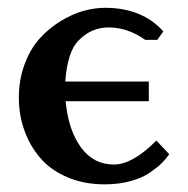

<svg xmlns="http://www.w3.org/2000/svg" viewBox="-20 -465 486 497"><path d="M387.2 -361.8H356Q310.5 -394 261.2 -394Q216.3 -394 184.1 -360.8Q154.8 -333 148.9 -253.9H365.2V-203.1H149.9Q156.7 -128.9 189.2 -84Q221.7 -39.1 274.9 -39.1Q322.8 -39.1 384.8 -101.1L418 -65.9Q410.6 -54.7 399.7 -43.7Q388.7 -32.7 368.9 -18.8Q349.1 -4.9 318.4 3.7Q287.6 12.2 251 12.2Q197.3 12.2 154.1 -6.3Q110.8 -24.9 84 -56.4Q57.1 -87.9 43 -127.7Q28.8 -167.5 28.8 -211.9Q28.8 -259.3 43.9 -299.3Q59.1 -339.4 82.8 -365.5Q106.4 -391.6 136.7 -410.2Q167 -428.7 196 -436.8Q225.1 -444.8 252 -444.8Q347.7 -444.8 402.8 -383.8Z"/></svg>

Font: Linux Libertine G
Style: Semibold
Weight: 600
Designer: Philipp H. Poll
Foundry: Philipp H. Poll
Version: Version 5.1.1